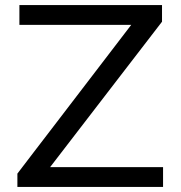

<svg xmlns="http://www.w3.org/2000/svg" viewBox="-20 -733 711 753"><path d="M48.2 0V-52.1Q76.2 -89.1 111.4 -134.9Q146.5 -180.8 182.4 -227.5Q218.2 -274.2 247.9 -313.1L519.3 -667.7L540.6 -635.5H336.8Q273.8 -635.5 203.1 -635.5Q132.3 -635.5 56.1 -635.5V-713H615.4V-647.9Q568.7 -587.4 523.9 -529Q479.1 -470.6 433.9 -412.1L147.3 -39.5L133.9 -77.5H319.8Q364.4 -77.5 418.8 -77.5Q473.3 -77.5 526.1 -77.5Q579 -77.5 619.5 -77.5V0Z"/></svg>

Font: Commissioner Thin
Style: Regular
Weight: 100
Designer: Kostas Bartsokas
Foundry: Kostas Bartsokas
Version: Version 1.001;gftools[0.9.23]